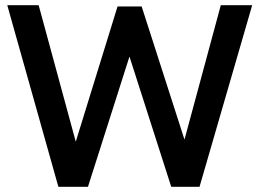

<svg xmlns="http://www.w3.org/2000/svg" viewBox="-20 -720 997 740"><path d="M8 -700H129L272 -174L433 -695H526L691 -182L831 -700H952L749 0H640L479 -502L319 0H205Z"/></svg>

Font: Cabin SemiBold
Style: Regular
Weight: 600
Designer: Pablo Impallari
Foundry: Pablo Impallari. http://www.impallari.com Igino Marini. http://www.ikern.com
Version: Version 2.200